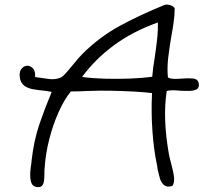

<svg xmlns="http://www.w3.org/2000/svg" viewBox="-20 -766 920 821"><path d="M133 33Q117 29 112.5 11Q108 -7 109.5 -29.5Q111 -52 114 -68Q115 -76 115 -79Q125 -167 149 -236.5Q173 -306 201 -373Q191 -375 181.5 -376.5Q172 -378 161 -379Q141 -381 121 -384.5Q101 -388 86 -398Q71 -408 66 -428Q60 -456 71 -470.5Q82 -485 97 -485Q110 -485 121 -473.5Q132 -462 130 -437Q134 -436 141 -435Q165 -431 191 -428Q217 -425 239 -434Q250 -439 267.5 -460Q285 -481 302 -501Q313 -515 319.5 -521.5Q326 -528 331 -534Q405 -608 492.5 -655.5Q580 -703 684 -745Q692 -748 706 -744.5Q720 -741 727 -731Q727 -702 722.5 -670.5Q718 -639 712 -607Q705 -566 699.5 -521Q694 -476 698 -435Q706 -430 719 -429Q732 -428 759 -430Q782 -432 804 -430.5Q826 -429 830 -409Q833 -391 821.5 -384.5Q810 -378 791 -377.5Q772 -377 753 -378Q752 -378 751 -378Q734 -380 719 -380Q704 -380 693 -377Q675 -263 702 -108Q704 -98 706.5 -87.5Q709 -77 712 -66Q724 -21 724.5 -1.5Q725 18 717 29Q694 36 681.5 25.5Q669 15 663.5 -4Q658 -23 654 -41Q654 -42 654 -43Q653 -48 652.5 -53Q652 -58 651 -62Q638 -122 632 -203Q626 -284 630 -368Q598 -372 552 -374.5Q506 -377 455 -378Q404 -379 357 -377Q338 -376 319 -375.5Q300 -375 283 -375Q255 -341 231 -287.5Q207 -234 191 -172Q175 -110 171 -49Q170 -44 170 -38Q170 -32 170 -25Q170 -10 168.5 5Q167 20 159.5 28.5Q152 37 133 33ZM331 -437Q374 -431 427.5 -429.5Q481 -428 535 -430Q589 -432 631 -438Q634 -476 641 -516Q647 -556 651.5 -595Q656 -634 655 -670Q546 -631 466 -571.5Q386 -512 331 -437Z"/></svg>

Font: Yuji Hentaigana Akari
Style: Regular
Weight: 400
Designer: Kataoka Yuji
Foundry: Kinuta Font Factory
Version: Version 3.002